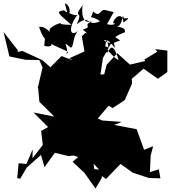

<svg xmlns="http://www.w3.org/2000/svg" viewBox="-41 -993 963 1082"><path d="M845 -701 773 -658 777 -649 691 -629 620 -693 560 -628 542 -558 587 -476 598 -512 599 -577 525 -573 539 -666 583 -745 636 -765 562 -816 579 -749 441 -808 420 -789 435 -703 335 -658 349 -666 369 -653 306 -677 243 -614 198 -654 85 -706 59 -700 60 -709 -21 -813 12 -675 104 -656 180 -655 199 -613 171 -495 174 -498 181 -419 265 -336 148 -359 230 -277 191 -255 200 -176 142 -101 143 -151 108 -69 64 -73 56 11 73 14 110 -49 190 -120 210 -51 268 -132 347 -113 372 -117 400 -108 368 -81 434 -20 497 69 531 13 542 -35 490 -40 481 -120 477 -171 464 -95 523 -31 493 -33 556 16 638 -69 706 -21 694 -24 798 10 863 12 854 -39 804 -23 808 -116 822 -169 771 -149 729 -265 602 -289 645 -306 535 -314 463 -347 502 -316 571 -397 594 -384 662 -429 703 -522 702 -546 658 -543 693 -541 768 -606 849 -549 902 -587V-708L834 -716ZM557 -935C519 -949 529 -888 484 -928C467 -869 458 -919 523 -873C443 -838 470 -918 391 -856C435 -948 362 -879 425 -964C418 -931 419 -839 488 -880C410 -843 492 -848 426 -826C503 -760 490 -772 476 -716C558 -787 565 -776 570 -725C527 -750 511 -691 566 -699C586 -739 602 -737 627 -656C609 -655 538 -742 552 -731C559 -760 549 -793 607 -723C602 -764 574 -778 662 -811C673 -844 607 -842 617 -841C657 -853 643 -931 658 -889C687 -892 692 -893 655 -866C647 -942 589 -878 598 -860C619 -869 604 -844 562 -857L600 -925ZM320 -935C274 -928 280 -922 362 -853C317 -853 286 -858 306 -864C289 -863 210 -833 248 -804C188 -869 175 -827 178 -845C197 -784 221 -749 248 -775C199 -791 219 -806 208 -736C233 -723 276 -739 225 -757C268 -735 248 -744 337 -704C348 -686 352 -713 329 -683C358 -718 295 -778 358 -724C377 -730 367 -790 401 -821C351 -777 342 -841 395 -908C352 -902 313 -961 335 -890C379 -950 321 -982 325 -971L339 -920Z"/></svg>

Font: Hussar Lance
Style: ExBd
Weight: 700
Foundry: Cannot Into Space Fonts, PlusOne Fonts
Version: Version 2.270